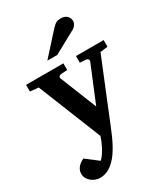

<svg xmlns="http://www.w3.org/2000/svg" viewBox="-231 -838 1027 1173"><g transform="rotate(-30 283.0 -251.5)"><path d="M503.9 -434.1 331.1 -9.8Q321.8 12.7 310.5 39.1Q299.3 65.4 285.4 92Q271.5 118.7 254.9 143.3Q238.3 168 217.8 187Q196.8 207.5 172.1 219.2Q147.5 231 118.2 231Q103.5 231 87.6 225.3Q71.8 219.7 58.8 209.2Q45.9 198.7 37.6 183.8Q29.3 168.9 29.8 150.9Q29.8 137.2 34.9 125.7Q40 114.3 48.1 105Q56.2 95.7 66.7 88.9Q77.1 82 87.9 77.1L172.9 142.1Q186.5 129.4 198.5 111.8Q210.4 94.2 220 75.4Q229.5 56.6 236.6 39.1Q243.7 21.5 247.1 8.8L68.8 -435.1L9.8 -440.9V-487.8H272.9V-440.9L227.1 -438Q217.8 -437 213.4 -430.7Q209 -424.3 211.9 -416L314.9 -159.2L420.9 -416Q423.8 -423.3 418.9 -430.2Q414.1 -437 405.8 -438L361.8 -440.9V-487.8H557.1V-440.9ZM454.1 -681.2Q454.1 -676.3 451.9 -670.2Q449.7 -664.1 446.3 -658.2Q442.9 -652.3 438 -647.2Q433.1 -642.1 428.2 -639.2L266.1 -550.8H196.3L333 -702.1Q341.8 -711.4 348.9 -717.5Q356 -723.6 363 -727.3Q370.1 -731 377.9 -732.4Q385.7 -733.9 396 -733.9Q412.1 -733.9 423.1 -729Q434.1 -724.1 441.2 -716.6Q448.2 -709 451.2 -699.5Q454.1 -689.9 454.1 -681.2Z"/></g></svg>

Font: Charis SIL Viet
Style: Bold
Weight: 700
Foundry: SIL International
Version: Version 5.000